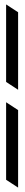

<svg xmlns="http://www.w3.org/2000/svg" viewBox="-20 -797 115 876"><path d="M62.6 -387.4 7.9 -423.2V-776.8L62.6 -741.1ZM62.6 58.9 7.9 23.2V-330.5L62.6 -294.7Z"/></svg>

Font: MM Bagan
Style: Regular
Weight: 400
Designer: Khon Soe Zaw Thu
Version: Version 1.00 July 10, 2016, initial release